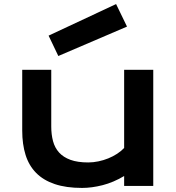

<svg xmlns="http://www.w3.org/2000/svg" viewBox="-20 -923 874 953"><path d="M90.3 -576.7H234.4V-295.4Q234.4 -255.4 243.2 -222.4Q252 -189.5 273.2 -166Q294.4 -142.6 329.8 -129.6Q365.2 -116.7 418 -116.7Q442.9 -116.7 468.5 -122.1Q494.1 -127.4 517.6 -137Q541 -146.5 561.3 -159.7Q581.5 -172.9 596.2 -188.5V-576.7H740.7V0H596.2V-49.3Q543 -17.6 489.3 -3.9Q435.5 9.8 387.2 9.8Q308.1 9.8 251.7 -9.3Q195.3 -28.3 159.4 -64.7Q123.5 -101.1 106.9 -154.1Q90.3 -207 90.3 -274.9ZM221.2 -746.1 556.2 -902.8 610.4 -791 269.5 -645Z"/></svg>

Font: Krona One
Style: Regular
Weight: 400
Version: Version 1.003